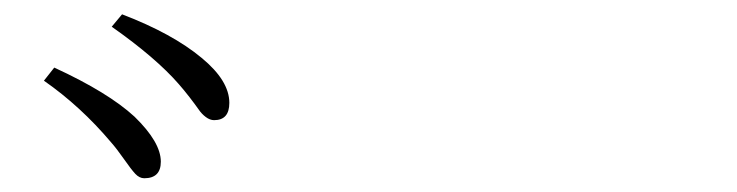

<svg xmlns="http://www.w3.org/2000/svg" viewBox="-20 -860 1040 271"><path d="M183.6 -608.4Q176.8 -608.4 170.9 -614.7Q165 -621.1 154.8 -635.7Q144.5 -650.4 136.7 -659.2Q93.8 -710 42 -746.1L56.6 -764.6Q132.8 -729.5 169.9 -695.3Q207 -659.2 207 -631.8Q207 -608.4 183.6 -608.4ZM282.2 -690.4Q276.4 -690.4 270.5 -694.8Q264.6 -699.2 260.3 -705.6Q255.9 -711.9 247.6 -722.7Q239.3 -733.4 232.4 -741.2Q200.2 -778.3 137.7 -822.3L152.3 -839.8Q223.6 -812.5 264.6 -778.3Q303.7 -746.1 303.7 -714.8Q303.7 -690.4 282.2 -690.4Z"/></svg>

Font: GenYoMin TW TTF Light
Style: Regular
Weight: 300
Version: Version 1.300